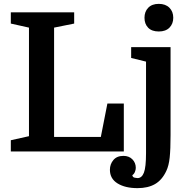

<svg xmlns="http://www.w3.org/2000/svg" viewBox="-20 -784 978 994"><path d="M260 -641V-75H502L536 -248H621V0H36V-58L130 -79V-641L36 -662V-720H364V-662ZM863 -540V-85Q863 -11 858.5 31.5Q854 74 841 101Q819 148 782.5 169Q746 190 692 190Q628 190 588.5 165.5Q549 141 549 95Q549 66 567 44.5Q585 23 619 23Q648 23 665.5 41Q683 59 683 85Q683 95 678.5 106Q674 117 665 123Q667 134 677.5 136Q688 138 692 138Q714 138 725 110Q736 82 736 9V-465L659 -484V-540ZM728 -692Q728 -724 747.5 -744Q767 -764 802 -764Q837 -764 857 -744Q877 -724 877 -692Q877 -661 857.5 -641Q838 -621 802 -621Q766 -621 747 -640.5Q728 -660 728 -692Z"/></svg>

Font: Domine
Style: Regular
Weight: 400
Designer: Pablo Impallari, Rodrigo Fuenzalida, Brenda Gallo
Foundry: Pablo Impallari, Rodrigo Fuenzalida, Brenda Gallo
Version: Version 2.000;September 19, 2022;FontCreator 14.0.0.2877 64-